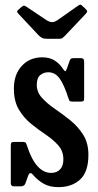

<svg xmlns="http://www.w3.org/2000/svg" viewBox="-20 -775 414 809"><path d="M268 -362Q250.5 -417 231.5 -443.8Q212.5 -470.5 183.5 -470.5Q164 -470.5 149.5 -458.5Q135 -446.5 135 -418Q135 -386.5 157 -362.5Q179 -338.5 211.5 -316.2Q244 -294 276.2 -268Q308.5 -242 330.5 -207.2Q352.5 -172.5 352.5 -122.5Q352.5 -50.5 317.5 -18.5Q282.5 13.5 226 13.5Q190 13.5 164.8 -0.5Q139.5 -14.5 119 -38.5Q106 -54 99 -35.5L87 -2Q82.5 10 68 10H38Q25.5 10 25.5 -4V-161.5Q25.5 -170.5 28 -173.8Q30.5 -177 39.5 -177H76Q85 -177 88 -173.5Q91 -170 93 -163.5Q130 -46.5 195.5 -46.5Q219 -46.5 233 -61Q247 -75.5 247 -103.5Q247 -138 226 -162Q205 -186 173.8 -207Q142.5 -228 111.5 -253Q80.5 -278 59.5 -313.2Q38.5 -348.5 38.5 -401.5Q38.5 -461.5 72 -497.5Q105.5 -533.5 158 -533.5Q190 -533.5 211.5 -519.2Q233 -505 245.5 -484.5Q252 -475.5 254.8 -474.8Q257.5 -474 262 -486.5L273.5 -519Q276 -525.5 279.2 -527.8Q282.5 -530 292 -530H321.5Q334.5 -530 334.5 -516V-360Q334.5 -352 331.8 -349.5Q329 -347 320.5 -347H285.5Q274.5 -347 272.5 -350.8Q270.5 -354.5 268 -362ZM143 -626 59 -715.5Q53 -721.5 52.2 -725.2Q51.5 -729 58 -734.5L71 -746Q78.5 -752 82 -751.2Q85.5 -750.5 94 -745L174.5 -691Q188.5 -682 199.2 -681.8Q210 -681.5 223.5 -691L309 -751Q316.5 -756.5 320.2 -755Q324 -753.5 330.5 -747L339.5 -738.5Q346.5 -732 347.2 -728.2Q348 -724.5 342 -717.5L252.5 -623Q247 -617.5 243 -614.5Q239 -611.5 227.5 -611.5H180Q165.5 -611.5 157.8 -615.2Q150 -619 143 -626Z"/></svg>

Font: Besley* Condensed Medium
Style: Regular
Weight: 500
Width: 3
Designer: Owen Earl
Foundry: indestructible type*
Version: Version 3.000; ttfautohint (v1.8.3)